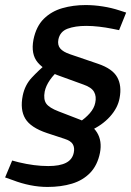

<svg xmlns="http://www.w3.org/2000/svg" viewBox="-24 -730 519 760"><path d="M331.4 -212.1 291.6 -247.4Q314.2 -262.2 331.5 -281.8Q348.7 -301.5 353 -322.9Q358.5 -348.2 348.4 -366.2Q338.3 -384.3 306 -395.4L217 -427.7Q154.1 -449.1 125.8 -482.2Q97.5 -515.3 108.5 -573.3Q119.2 -625.6 149.3 -655.4Q179.4 -685.2 222.5 -697.6Q265.5 -710 314.7 -710Q348.1 -710 383 -704.5Q417.9 -699.1 450 -688.4L475.4 -680.2L447.4 -610.7L419.6 -616.3Q395.1 -621.3 368.4 -624.4Q341.7 -627.5 317.1 -627.5Q273.7 -627.5 243.6 -616.4Q213.5 -605.2 207.1 -573.7Q203 -552 214.3 -538.3Q225.6 -524.6 253.8 -515.1L363.8 -477.6Q421.1 -458.2 439.9 -424.5Q458.7 -390.9 449.4 -341.9Q442.4 -302.8 411.2 -268.3Q380 -233.7 331.4 -212.1ZM164.1 10Q130 10 95.2 3Q60.5 -3.9 26.3 -17.1L-3.8 -27.7L24.2 -94.6L50.8 -87.5Q80.8 -80.3 110 -76.5Q139.1 -72.7 167.1 -72.7Q212.3 -72.7 237.3 -85.5Q262.4 -98.3 268 -125.6Q272.1 -145.2 264.3 -158.9Q256.6 -172.6 230.8 -180.7L162.4 -203.2Q97.3 -224.9 76 -260.6Q54.8 -296.2 66 -351.9Q74.7 -393.6 101.5 -422.3Q128.3 -451.1 162.3 -479.8L211.6 -453.6Q190 -437 173.7 -413.5Q157.4 -390 152.9 -367.3Q147.3 -336.7 159.1 -319.9Q170.9 -303.2 208.2 -289L290.1 -257.4Q339.5 -238.9 360.1 -205.4Q380.7 -171.9 371.7 -124.9Q361.8 -76 333 -46Q304.1 -16 260.8 -3Q217.5 10 164.1 10Z"/></svg>

Font: REM Medium
Style: Italic
Weight: 500
Italic angle: -11°
Designer: Octavio Pardo
Foundry: Ashler Design
Version: Version 1.005;gftools[0.9.28]